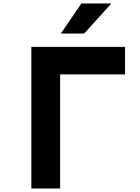

<svg xmlns="http://www.w3.org/2000/svg" viewBox="-20 -1065 790 1085"><path d="M686.6 -800V-644.7H319.8V0H157.1V-800ZM439.9 -1045.3H609.3L455.6 -875.5H324.1Z"/></svg>

Font: Martian Mono VF sWd Rg
Style: Regular
Weight: 400
Width: 6
Monospace: yes
Designer: Roman Shamin
Foundry: Evil Martians
Version: Version 1.100